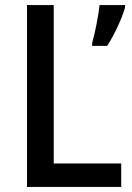

<svg xmlns="http://www.w3.org/2000/svg" viewBox="-20 -734 519 754"><path d="M86 0H456V-92H191V-714H86ZM471 -704V-714H371C367 -674 352 -599 342 -566V-554H401C429 -597 460 -664 471 -704Z"/></svg>

Font: Noto Sans SemiCondensed Medium
Style: Regular
Weight: 500
Width: 4
Designer: Monotype Design Team
Foundry: Monotype Imaging Inc.
Version: Version 2.013